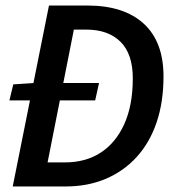

<svg xmlns="http://www.w3.org/2000/svg" viewBox="-20 -674 640 694"><path d="M324 -311H14L28 -369L104 -374H338ZM26 0 157 -654H296Q428 -654 499.5 -588.5Q571 -523 571 -398Q571 -305 546 -231.5Q521 -158 474 -106.5Q427 -55 362 -27.5Q297 0 217 0ZM152 -87H215Q289 -87 343.5 -122Q398 -157 429 -225Q460 -293 460 -391Q460 -479 415.5 -523Q371 -567 292 -567H247Z"/></svg>

Font: Source Code Pro SemiBold
Style: Italic
Weight: 600
Italic angle: -11°
Monospace: yes
Designer: Paul D. Hunt, Teo Tuominen
Foundry: Adobe Systems Incorporated
Version: Version 1.016;hotconv 1.0.116;makeotfexe 2.5.65601